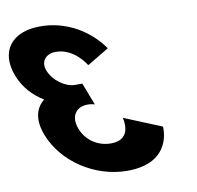

<svg xmlns="http://www.w3.org/2000/svg" viewBox="-252 -934 1069 1043"><g transform="rotate(-10 283.0 -412.5)"><path d="M257.4 -587C257.4 -587 199.1 -689 95.1 -689C42.1 -689 7.7 -651 28.1 -598C51.2 -538 117.2 -494 167.2 -494H208.2L255.6 -371C255.6 -371 237.3 -377 217.3 -377C151.3 -377 117.5 -327 144.9 -256C171.8 -186 236.9 -147 305.9 -147C429.9 -147 392.3 -273 392.3 -273L599.1 -188C599.1 -188 621.3 15 367.3 15C190.3 15 17.7 -98 -43.1 -256C-76.6 -343 -59.9 -406 -10.9 -445C-69.4 -480 -117.5 -532 -143.7 -600C-197.6 -740 -122.1 -840 34.9 -840C265.9 -840 377.6 -659 377.6 -659Z"/></g></svg>

Font: Hussar
Style: BdOpOblFour
Weight: 700
Foundry: Cannot Into Space Fonts
Version: Version 2.00